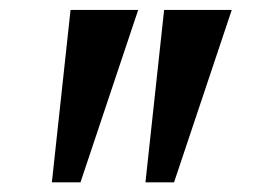

<svg xmlns="http://www.w3.org/2000/svg" viewBox="-20 -850 550 396"><path d="M265 -829.5 146 -474H87L125.5 -829.5ZM458 -829.5 339 -474H280L318.5 -829.5Z"/></svg>

Font: Merriweather 72pt Black
Style: Regular
Weight: 900
Version: Version 2.100